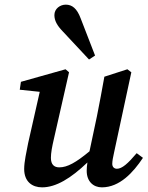

<svg xmlns="http://www.w3.org/2000/svg" viewBox="-20 -792 635 826"><path d="M418 14C495 14 553 -50 595 -113L568 -133C530 -88 505 -66 483 -66C472 -66 463 -73 463 -87C463 -98 466 -116 471 -137L545 -481L528 -494L429 -462C419 -405 408 -348 397 -292L365 -141C307 -93 270 -72 235 -72C213 -72 199 -84 199 -113C199 -134 204 -161 212 -195L277 -481L262 -494L70 -440L65 -406L151 -397L101 -176C94 -139 84 -97 84 -65C84 -10 119 14 161 14C221 14 285 -25 356 -93C354 -79 353 -68 353 -57C353 -11 382 14 418 14ZM389 -553C368 -606 348 -660 327 -713C311 -756 290 -772 263 -772C239 -772 214 -755 214 -727C214 -703 226 -682 249 -658C287 -617 325 -577 363 -536Z"/></svg>

Font: Source Serif Pro Semibold
Style: Italic
Weight: 600
Italic angle: -12°
Designer: Frank Grießhammer
Foundry: Adobe Systems Incorporated
Version: Version 3.001;hotconv 1.0.111;makeotfexe 2.5.65597